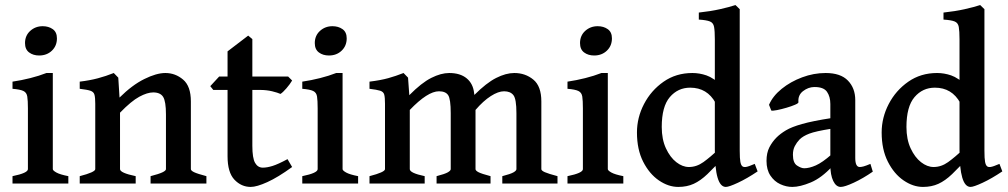

<svg xmlns="http://www.w3.org/2000/svg" viewBox="-20 -716 3934 749"><path d="M202.1 -566.4Q202.1 -537.1 182.4 -518.3Q162.6 -499.5 132.8 -499.5Q109.4 -499.5 93.5 -511.5Q77.6 -523.4 77.6 -547.9Q77.6 -577.1 97.9 -595.5Q118.2 -613.8 146.5 -613.8Q169.4 -613.8 185.8 -602.3Q202.1 -590.8 202.1 -566.4ZM28.8 0V-28.8Q88.9 -41 88.9 -56.2V-293Q88.9 -323.7 86.4 -339.4Q84 -355 71.3 -361.1Q58.6 -367.2 28.8 -369.6V-397.5Q64.5 -402.8 98.4 -411.4Q132.3 -419.9 161.1 -431.2H186V-56.2Q186 -50.8 200 -43Q213.9 -35.2 246.6 -28.8V0Z M567.4 0V-28.8Q599.6 -37.1 613.5 -43.7Q627.4 -50.3 627.4 -56.2V-269.5Q627.4 -320.3 616.5 -337.9Q605.5 -355.5 577.6 -355.5Q554.7 -355.5 523.4 -338.6Q492.2 -321.8 448.2 -276.4V-56.2Q448.2 -41.5 509.3 -28.8V0H291V-28.8Q351.6 -44.4 351.6 -56.2V-311.5Q351.6 -335 348.6 -346.2Q345.7 -357.4 333.3 -361.8Q320.8 -366.2 291 -369.6V-397.5Q330.6 -402.3 361.8 -410.6Q393.1 -418.9 423.8 -431.2L441.4 -413.1L446.3 -335.4Q495.6 -384.3 543 -407.7Q590.3 -431.2 625 -431.2Q664.1 -431.2 694.3 -405.5Q724.6 -379.9 724.6 -320.3V-56.2Q724.6 -50.3 737.3 -44.2Q750 -38.1 785.2 -28.8V0Z M1119.6 -64.5Q1064.5 -24.4 1022.9 -5.6Q981.4 13.2 958 13.2Q921.4 13.2 894.5 -15.1Q867.7 -43.5 867.7 -106.4V-365.2H812L800.3 -379.9L835 -417.5H867.7V-515.6L948.2 -577.1L964.4 -563.5V-417.5H1104L1119.6 -401.9Q1111.3 -387.7 1097.4 -371.6Q1083.5 -355.5 1074.2 -349.6Q1063.5 -354.5 1041.7 -359.9Q1020 -365.2 993.2 -365.2H964.4V-147.5Q964.4 -99.1 975.1 -80.6Q985.8 -62 1005.4 -62Q1021.5 -62 1043 -68.6Q1064.5 -75.2 1101.6 -95.2Z M1332.5 -566.4Q1332.5 -537.1 1312.7 -518.3Q1293 -499.5 1263.2 -499.5Q1239.7 -499.5 1223.9 -511.5Q1208 -523.4 1208 -547.9Q1208 -577.1 1228.3 -595.5Q1248.5 -613.8 1276.9 -613.8Q1299.8 -613.8 1316.2 -602.3Q1332.5 -590.8 1332.5 -566.4ZM1159.2 0V-28.8Q1219.2 -41 1219.2 -56.2V-293Q1219.2 -323.7 1216.8 -339.4Q1214.4 -355 1201.7 -361.1Q1189 -367.2 1159.2 -369.6V-397.5Q1194.8 -402.8 1228.8 -411.4Q1262.7 -419.9 1291.5 -431.2H1316.4V-56.2Q1316.4 -50.8 1330.3 -43Q1344.2 -35.2 1377 -28.8V0Z M1939.5 0V-28.8Q1971.7 -37.1 1983.2 -43.7Q1994.6 -50.3 1994.6 -56.2V-274.4Q1994.6 -329.6 1982.9 -344.7Q1971.2 -359.9 1946.3 -359.9Q1923.8 -359.9 1894.5 -341.1Q1865.2 -322.3 1835 -287.1V-56.2Q1835 -50.3 1846.7 -44.2Q1858.4 -38.1 1893.6 -28.8V0H1683.1V-28.8Q1715.3 -37.1 1726.8 -43.7Q1738.3 -50.3 1738.3 -56.2V-274.4Q1738.3 -329.6 1728.3 -344.7Q1718.3 -359.9 1692.4 -359.9Q1648.4 -359.9 1578.6 -287.1V-56.2Q1578.6 -41 1636.7 -28.8V0H1421.4V-28.8Q1481.9 -44.4 1481.9 -56.2V-311.5Q1481.9 -335.4 1479 -346.7Q1476.1 -357.9 1463.1 -362.1Q1450.2 -366.2 1421.4 -369.6V-397.5Q1464.8 -402.8 1494.6 -411.1Q1524.4 -419.4 1554.2 -431.2L1571.8 -413.1L1576.7 -344.7Q1624.5 -393.1 1662.4 -412.1Q1700.2 -431.2 1732.4 -431.2Q1775.4 -431.2 1800.5 -410.4Q1825.7 -389.6 1829.6 -352.5L1830.6 -345.7Q1877.4 -392.6 1915.5 -411.9Q1953.6 -431.2 1986.3 -431.2Q2029.3 -431.2 2060.5 -405.5Q2091.8 -379.9 2091.8 -320.3V-56.2Q2091.8 -50.3 2105.7 -44.2Q2119.6 -38.1 2154.8 -28.8V0Z M2367.2 -566.4Q2367.2 -537.1 2347.4 -518.3Q2327.6 -499.5 2297.9 -499.5Q2274.4 -499.5 2258.5 -511.5Q2242.7 -523.4 2242.7 -547.9Q2242.7 -577.1 2262.9 -595.5Q2283.2 -613.8 2311.5 -613.8Q2334.5 -613.8 2350.8 -602.3Q2367.2 -590.8 2367.2 -566.4ZM2193.8 0V-28.8Q2253.9 -41 2253.9 -56.2V-293Q2253.9 -323.7 2251.5 -339.4Q2249 -355 2236.3 -361.1Q2223.6 -367.2 2193.8 -369.6V-397.5Q2229.5 -402.8 2263.4 -411.4Q2297.4 -419.9 2326.2 -431.2H2351.1V-56.2Q2351.1 -50.8 2365 -43Q2378.9 -35.2 2411.6 -28.8V0Z M2935.5 -47.4Q2894 -19.5 2858.9 -3.2Q2823.7 13.2 2811.5 13.2Q2768.6 13.2 2768.6 -131.8V-562.5Q2768.6 -595.2 2765.6 -611.1Q2762.7 -627 2749.5 -632.3Q2736.3 -637.7 2706.1 -639.6V-667Q2752 -671.9 2788.8 -680.2Q2825.7 -688.5 2849.1 -696.3L2865.7 -680.2V-128.4Q2865.7 -97.2 2868.2 -84.5Q2870.6 -71.8 2876 -67.4Q2880.4 -63.5 2889.9 -64.7Q2899.4 -65.9 2924.3 -76.7ZM2801.8 -102.1Q2766.6 -62.5 2739.7 -36.9Q2712.9 -11.2 2686.3 1Q2659.7 13.2 2626 13.2Q2587.4 13.2 2550.3 -12.2Q2513.2 -37.6 2489 -85.2Q2464.8 -132.8 2464.8 -199.2Q2464.8 -257.3 2492.4 -310.3Q2520 -363.3 2568.6 -397.2Q2617.2 -431.2 2681.2 -431.2Q2708.5 -431.2 2735.8 -421.9Q2763.2 -412.6 2798.3 -379.9Q2798.3 -352.5 2792.2 -337.9Q2786.1 -323.2 2771.5 -314.5Q2738.8 -374 2672.4 -374Q2624.5 -374 2593 -337.2Q2561.5 -300.3 2561.5 -220.7Q2561.5 -172.4 2577.9 -137.2Q2594.2 -102.1 2618.4 -83.3Q2642.6 -64.5 2667.5 -64.5Q2697.3 -64.5 2724.1 -83.7Q2751 -103 2782.7 -133.3Q2788.6 -130.4 2794.4 -117.9Q2800.3 -105.5 2801.8 -102.1Z M3384.8 -46.4Q3346.7 -20 3310.8 -3.4Q3274.9 13.2 3259.8 13.2Q3241.7 13.2 3230.5 -10Q3219.2 -33.2 3219.2 -73.2V-310.1Q3219.2 -338.9 3206.1 -357.9Q3192.9 -377 3155.8 -376.5Q3132.8 -376 3112.5 -360.4Q3092.3 -344.7 3094.7 -317.4Q3095.7 -313.5 3081.5 -307.4Q3067.4 -301.3 3048.1 -295.7Q3028.8 -290 3011.7 -286.6Q2994.6 -283.2 2988.8 -284.7L2980 -307.1Q2994.6 -341.3 3029.3 -369.4Q3064 -397.5 3109.1 -414.3Q3154.3 -431.2 3200.7 -431.2Q3259.3 -431.2 3287.8 -401.6Q3316.4 -372.1 3316.4 -325.7V-99.6Q3316.4 -64.5 3334 -64.5Q3340.3 -64.5 3349.1 -66.9Q3357.9 -69.3 3375.5 -76.7ZM3223.6 -213.9Q3161.6 -204.1 3137 -194.6Q3112.3 -185.1 3099.1 -171.9Q3087.9 -160.2 3080.6 -146Q3073.2 -131.8 3073.2 -112.3Q3073.2 -80.6 3089.4 -70.1Q3105.5 -59.6 3117.2 -59.6Q3137.2 -59.6 3162.6 -70.8Q3188 -82 3223.6 -113.3L3227.1 -67.4Q3185.1 -22 3143.1 -4.4Q3101.1 13.2 3070.8 13.2Q3046.9 13.2 3023.7 2.4Q3000.5 -8.3 2985.4 -31Q2970.2 -53.7 2970.2 -88.4Q2970.2 -119.6 2981.4 -141.4Q2992.7 -163.1 3009.3 -179.7Q3023.9 -194.3 3045.9 -207.5Q3067.9 -220.7 3109.1 -232.4Q3150.4 -244.1 3223.6 -255.4Z M3890.1 -47.4Q3848.6 -19.5 3813.5 -3.2Q3778.3 13.2 3766.1 13.2Q3723.1 13.2 3723.1 -131.8V-562.5Q3723.1 -595.2 3720.2 -611.1Q3717.3 -627 3704.1 -632.3Q3690.9 -637.7 3660.6 -639.6V-667Q3706.5 -671.9 3743.4 -680.2Q3780.3 -688.5 3803.7 -696.3L3820.3 -680.2V-128.4Q3820.3 -97.2 3822.8 -84.5Q3825.2 -71.8 3830.6 -67.4Q3835 -63.5 3844.5 -64.7Q3854 -65.9 3878.9 -76.7ZM3756.3 -102.1Q3721.2 -62.5 3694.3 -36.9Q3667.5 -11.2 3640.9 1Q3614.3 13.2 3580.6 13.2Q3542 13.2 3504.9 -12.2Q3467.8 -37.6 3443.6 -85.2Q3419.4 -132.8 3419.4 -199.2Q3419.4 -257.3 3447 -310.3Q3474.6 -363.3 3523.2 -397.2Q3571.8 -431.2 3635.7 -431.2Q3663.1 -431.2 3690.4 -421.9Q3717.8 -412.6 3752.9 -379.9Q3752.9 -352.5 3746.8 -337.9Q3740.7 -323.2 3726.1 -314.5Q3693.4 -374 3627 -374Q3579.1 -374 3547.6 -337.2Q3516.1 -300.3 3516.1 -220.7Q3516.1 -172.4 3532.5 -137.2Q3548.8 -102.1 3573 -83.3Q3597.2 -64.5 3622.1 -64.5Q3651.9 -64.5 3678.7 -83.7Q3705.6 -103 3737.3 -133.3Q3743.2 -130.4 3749 -117.9Q3754.9 -105.5 3756.3 -102.1Z"/></svg>

Font: Dai Banna SIL Medium
Style: Regular
Weight: 500
Designer: Victor Gaultney
Foundry: SIL International
Version: Version 4.000